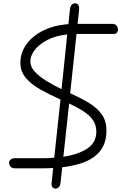

<svg xmlns="http://www.w3.org/2000/svg" viewBox="-20 -1024 738 1168"><path d="M232 0H73.5Q54 0 45.5 -9Q37 -18 35.5 -31Q34.5 -43 43.5 -52.2Q52.5 -61.5 68 -61.5H228Q249.5 -61.5 270 -62.2Q290.5 -63 310 -64.5L348 -418.5Q283.5 -447.5 227.8 -478.5Q172 -509.5 138 -549Q104 -588.5 104 -641.5Q104 -702.5 140 -753.5Q176 -804.5 241.5 -837.5Q307 -870.5 396 -877L405.5 -967.5Q408 -988 417 -996Q426 -1004 437 -1004Q448.5 -1004 456 -994.2Q463.5 -984.5 461 -962.5L452 -879H659.5Q679 -879 687.5 -870Q696 -861 697.5 -848Q698.5 -835.5 692.2 -826.5Q686 -817.5 672.5 -817.5H445.5L407 -457Q471 -428 520.8 -398Q570.5 -368 599 -328.2Q627.5 -288.5 627.5 -229Q627.5 -174.5 608 -135.5Q588.5 -96.5 552.8 -70.2Q517 -44 467.8 -28.8Q418.5 -13.5 358.5 -6.5L348 89.5Q346 106.5 337.2 115Q328.5 123.5 318 123.5Q306.5 123.5 299.2 115Q292 106.5 294 88L303.5 -2Q286.5 -1 268.5 -0.5Q250.5 0 232 0ZM164.5 -649.5Q164.5 -618 191.2 -588.5Q218 -559 261.5 -532.2Q305 -505.5 354.5 -481.5L389 -814.5Q318 -807 267.8 -780.8Q217.5 -754.5 191 -719.5Q164.5 -684.5 164.5 -649.5ZM365.5 -70.5Q456.5 -84 511.2 -120.5Q566 -157 566 -222.5Q566 -264 545.2 -293.8Q524.5 -323.5 487.2 -347.5Q450 -371.5 400.5 -394.5Z"/></svg>

Font: Edu NSW ACT Hand
Style: Regular
Weight: 400
Designer: Tina and Corey Anderson, Eben Sorkin, Mirko Velimirovic
Foundry: Sorkin Type Co.
Version: Version 2.000